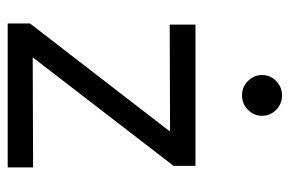

<svg xmlns="http://www.w3.org/2000/svg" viewBox="-147 -606 753 499"><g transform="rotate(90 229.5 -356.5)"><path d="M41 0V-58L322 -422L44 -421V-488H411V-431L129 -65L415 -66V0ZM227.9 -609Q206 -609 190.5 -624.5Q175 -640 175 -661Q175 -682.5 190.6 -697.7Q206.2 -713 228.1 -713Q250 -713 265.5 -697.7Q281 -682.5 281 -661Q281 -640 265.4 -624.5Q249.8 -609 227.9 -609Z"/></g></svg>

Font: Red Hat Text VF
Style: Regular
Weight: 300
Designer: Pentagram, MCKL
Foundry: Pentagram, MCKL
Version: Version 1.023